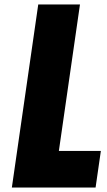

<svg xmlns="http://www.w3.org/2000/svg" viewBox="-20 -845 484 865"><path d="M340.3 -825H152.3L33.4 0H410.6L434.4 -165H245.2Z"/></svg>

Font: Blink
Style: Obl
Weight: 400
Designer: Mew Too
Foundry: Cannot Into Space Fonts
Version: Version 001.000